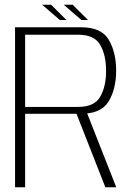

<svg xmlns="http://www.w3.org/2000/svg" viewBox="-20 -790 567 810"><path d="M43.5 0H86V-310H320.5Q407 -310 438.5 -362.5Q470 -415 470 -492Q470 -569 439 -622Q408 -675 322 -675H43.5ZM424.5 0H470.5L341.5 -327.5L298 -322ZM86 -339V-643.5H310.5Q377.5 -643.5 402.5 -601Q427.5 -558.5 427.5 -491.5Q427.5 -424 402.5 -381.5Q377.5 -339 310.5 -339ZM323.5 -705.5H351.5L286.5 -770H249ZM232.5 -705.5H260.5L195.5 -770H158Z"/></svg>

Font: Anybody UltraCondensed Thin ExtraLight
Style: Regular
Weight: 250
Version: Version 1.111